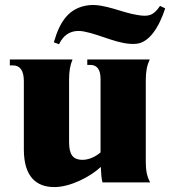

<svg xmlns="http://www.w3.org/2000/svg" viewBox="-20 -742 692 781"><path d="M201 19C267 19 349 -24 390 -63C391 -38 393 -12 397 0H591C578 -23 573 -48 573 -84V-416C573 -452 578 -476 589 -500H335V-478H347C375 -478 389 -459 389 -421V-122C367 -103 337 -90 310 -92C278 -94 261 -112 261 -164V-416C261 -452 265 -476 275 -500H20V-476H33C62 -476 77 -454 77 -412V-134C77 -22 129 19 201 19ZM199 -570 220 -562C239 -602 272 -623 321 -614C391 -601 468 -557 535 -564C587 -569 627 -631 652 -708L631 -718C603 -676 581 -674 539 -681C478 -690 406 -727 343 -721C262 -712 224 -657 199 -570Z"/></svg>

Font: Sinistre Bold
Style: Regular
Weight: 900
Designer: Jules Durand
Foundry: Collletttivo
Version: Version 69.420;Glyphs 3.2 (3217)